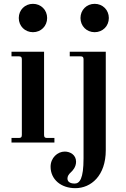

<svg xmlns="http://www.w3.org/2000/svg" viewBox="-20 -744 656 1002"><path d="M244 126C244 192 298 238 373 238C455 238 532 173 532 40V-474H344V-450H400C412 -450 416 -446 416 -434V82C416 189 396 214 369 214C354 214 332 209 332 188C332 176 338 166 349 156C359 147 377 128 377 100C377 64 346 47 318 47C280 47 244 80 244 126ZM400 -650C400 -608 432 -576 474 -576C516 -576 548 -608 548 -650C548 -692 516 -724 474 -724C432 -724 400 -692 400 -650ZM40 0H264V-24H226C214 -24 210 -28 210 -40V-474H40V-450H78C90 -450 94 -446 94 -434V-40C94 -28 90 -24 78 -24H40ZM78 -650C78 -608 110 -576 152 -576C194 -576 226 -608 226 -650C226 -692 194 -724 152 -724C110 -724 78 -692 78 -650Z"/></svg>

Font: Old Standard
Style: Bold
Weight: 700
Designer: Alexey Kryukov <alexios@thessalonica.org.ru>
Version: Version 2.0.2